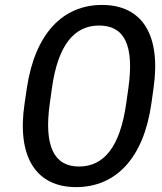

<svg xmlns="http://www.w3.org/2000/svg" viewBox="-20 -746 653 774"><path d="M286.6 8.3C446.3 8.3 559.1 -107.4 590.3 -329.1L599.1 -391.6C629.9 -608.9 550.8 -726.1 391.1 -726.1C233.4 -726.1 121.1 -610.4 88.4 -391.6L79.1 -329.1C46.4 -109.9 127.9 8.3 286.6 8.3ZM298.3 -74.7C199.2 -74.7 156.2 -154.8 180.7 -329.1L189.5 -391.6C213.9 -565.9 280.3 -643.1 379.4 -643.1C480.5 -643.1 522 -565.4 497.6 -391.6L488.8 -329.1C463.9 -152.8 398.4 -74.7 298.3 -74.7Z"/></svg>

Font: Winston
Style: Italic
Weight: 400
Italic angle: -8.13011°
Designer: Vernon Adams, Kim Jin-seong, David Berlow, Cristiano Sobral
Foundry: The Winston Project Authors
Version: Version 3.004